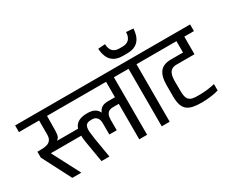

<svg xmlns="http://www.w3.org/2000/svg" viewBox="-192 -1655 2606 2180"><g transform="rotate(-30 1111.0 -565.0)"><path d="M581 -754H332L330 -574Q330 -540 324.5 -507.5Q319 -475 293 -456V-452H601V-365H157L347 -1H229L34 -379V-456Q69 -456 103.5 -457.5Q138 -459 166 -468.5Q194 -478 211 -502Q228 -526 228 -571V-754H-36V-841H581ZM839 -217Q839 -252 839 -284.5Q839 -317 839 -363Q839 -374 837 -391Q835 -408 826.5 -425Q818 -442 799.5 -453.5Q781 -465 747 -465Q710 -465 690 -453.5Q670 -442 663 -417Q656 -392 659.5 -352.5Q663 -313 672 -256L715 0H611Q601 -57 596.5 -85.5Q592 -114 590.5 -123.5Q589 -133 589 -133Q589 -133 588.5 -133.5Q588 -134 586.5 -143.5Q585 -153 580.5 -181.5Q576 -210 566 -268Q554 -335 555 -387.5Q556 -440 575 -476.5Q594 -513 634 -532.5Q674 -552 738 -552Q800 -553 836 -532.5Q872 -512 888 -476Q903 -513 932.5 -532.5Q962 -552 1015 -552H1106Q1106 -562 1106 -582.5Q1106 -603 1106 -629Q1106 -655 1106 -680.5Q1106 -706 1106 -726Q1106 -746 1106 -754Q1035 -754 952 -754Q869 -754 783 -754Q697 -754 614 -754Q531 -754 459 -754Q459 -769 459 -780.5Q459 -792 459 -806Q459 -820 459 -841Q564 -841 675 -841Q786 -841 899.5 -841Q1013 -841 1124 -841Q1235 -841 1339 -841V-754H1209V0H1106V-465Q1106 -465 1086.5 -465Q1067 -465 1025 -465Q1000 -465 979.5 -454.5Q959 -444 947.5 -419Q936 -394 936 -351Q936 -346 936 -330Q936 -314 936 -292.5Q936 -271 936 -251Q936 -231 936 -217Z M1401 0V-754H1267V-841H1639V-754H1505V0ZM1422 -913Q1360 -913 1320.5 -932Q1281 -951 1259 -982.5Q1237 -1014 1227.5 -1051Q1218 -1088 1216 -1123L1309 -1130Q1311 -1070 1340 -1038Q1369 -1006 1428 -1006H1466Q1525 -1006 1554.5 -1038Q1584 -1070 1585 -1130L1678 -1123Q1676 -1085 1666 -1047.5Q1656 -1010 1633.5 -979.5Q1611 -949 1572 -931Q1533 -913 1472 -913Z M1567 -841H2258V-754H2132V-523H1896Q1860 -523 1837.5 -509.5Q1815 -496 1803.5 -473Q1792 -450 1788.5 -422.5Q1785 -395 1785 -367L1786 -239Q1786 -211 1789.5 -186Q1793 -161 1803.5 -141.5Q1814 -122 1836.5 -110Q1859 -98 1898 -96Q1974 -93 2031.5 -99Q2089 -105 2121.5 -112Q2154 -119 2154 -119V-35Q2102 -20 2046 -13.5Q1990 -7 1937 -6Q1872 -6 1824.5 -14.5Q1777 -23 1745 -47Q1713 -71 1697.5 -115.5Q1682 -160 1682 -231V-380Q1682 -490 1725.5 -547.5Q1769 -605 1871 -605H2029V-754H1567Z"/></g></svg>

Font: Matangi SemiBold
Style: Regular
Weight: 600
Designer: Prashant Pant
Foundry: The Graphic Ant
Version: Version 3.002